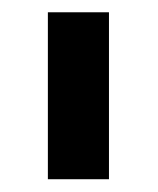

<svg xmlns="http://www.w3.org/2000/svg" viewBox="-20 -747 253 308"><path d="M154.8 -727.3H56.8V-459.5H154.8Z"/></svg>

Font: TID UI Semi Bold
Style: Regular
Weight: 600
Designer: The TID Project Authors
Foundry: Bakken & Bæck
Version: Version 1.001;hotconv 1.0.109;makeotfexe 2.5.65596